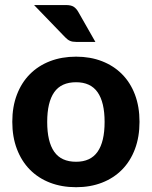

<svg xmlns="http://www.w3.org/2000/svg" viewBox="-20 -754 618 781"><path d="M289.5 -523.5Q347.5 -523.5 395 -505Q442.5 -486.5 476.5 -452.2Q510.5 -418 529 -369Q547.5 -320 547.5 -258.5Q547.5 -197 529 -147.8Q510.5 -98.5 476.5 -64Q442.5 -29.5 395 -11Q347.5 7.5 289.5 7.5Q231 7.5 183.2 -11Q135.5 -29.5 101.5 -64Q67.5 -98.5 48.8 -147.8Q30 -197 30 -258.5Q30 -320 48.8 -369Q67.5 -418 101.5 -452.2Q135.5 -486.5 183.2 -505Q231 -523.5 289.5 -523.5ZM289.5 -96Q348.5 -96 377 -136.8Q405.5 -177.5 405.5 -258Q405.5 -338 377 -378.8Q348.5 -419.5 289.5 -419.5Q229 -419.5 200.5 -378.8Q172 -338 172 -258Q172 -177.5 200.5 -136.8Q229 -96 289.5 -96ZM247.5 -733.5Q269 -733.5 279.8 -726.5Q290.5 -719.5 298.5 -705.5L368 -583.5H290Q274.5 -583.5 264.8 -587.8Q255 -592 245 -602.5L118.5 -733.5Z"/></svg>

Font: LatoLatin Heavy
Style: Regular
Weight: 800
Designer: Lukasz Dziedzic with Adam Twardoch and Botio Nikoltchev
Foundry: tyPoland Lukasz Dziedzic
Version: Version 2.015; 2015-08-06; http://www.latofonts.com/